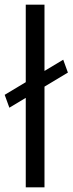

<svg xmlns="http://www.w3.org/2000/svg" viewBox="-35 -800 310 820"><path d="M5 -340 -15 -395 75 -449V-780H155V-497L235 -545L255 -490L155 -430V0H75V-382Z"/></svg>

Font: Von Book
Style: Regular
Weight: 400
Version: Version 4.000; ttfautohint (v1.8.4.7-5d5b)